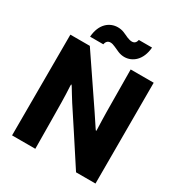

<svg xmlns="http://www.w3.org/2000/svg" viewBox="-245 -1210 1360 1445"><g transform="rotate(30 435.5 -487.5)"><path d="M655 -1035H540C535 -1008 520 -998 500 -998C487 -998 473 -1002 458 -1008C443 -1014 427 -1023 411 -1029C394 -1036 375 -1039 357 -1039C287 -1039 218 -988 210 -873H325C330 -901 346 -912 366 -912C378 -912 392 -908 407 -901C424 -893 439 -886 454 -880C471 -873 490 -869 508 -869C578 -869 646 -922 655 -1035ZM629 64H798V-812H598C598 -733 601 -443 601 -443C601 -402 604 -341 605 -298C606 -276 604 -277 592 -295L523 -399C523 -399 304 -723 243 -812H74L73 64H275C275 -24 271 -342 271 -342C271 -381 268 -436 266 -475C265 -496 268 -495 278 -479C297 -449 323 -404 342 -375C342 -375 569 -30 629 64Z"/></g></svg>

Font: LINE Seed JP App_OTF ExtraBold
Style: Regular
Weight: 800
Designer: LINE & Fontrix & Fontworks
Version: Version 1.013